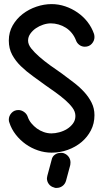

<svg xmlns="http://www.w3.org/2000/svg" viewBox="-20 -746 503 937"><path d="M232 34Q235 18 247.5 9Q260 0 276 0H282Q285 0 289 1Q305 6 314.5 18.5Q324 31 324 47Q324 50 323.5 52.5Q323 55 323 59L302 137Q297 153 284.5 162Q272 171 257 171H251Q248 171 244 169Q228 165 218.5 152.5Q209 140 209 124Q209 120 210 118L211 112ZM439 -580Q441 -572 441 -565Q441 -547 428 -532.5Q415 -518 394 -518Q379 -518 367 -527Q355 -536 350 -551Q343 -569 330.5 -584.5Q318 -600 301.5 -610.5Q285 -621 266 -626.5Q247 -632 228 -632Q210 -632 190.5 -625.5Q171 -619 155 -608Q139 -597 128 -581.5Q117 -566 117 -548Q117 -529 132.5 -509.5Q148 -490 172 -469Q196 -448 225 -427L282 -387L339 -344Q368 -322 390.5 -297.5Q413 -273 427 -245Q441 -217 441 -184Q441 -143 423.5 -109.5Q406 -76 377 -52Q348 -28 310.5 -14.5Q273 -1 232 -1Q198 -1 165.5 -12Q133 -23 105.5 -42.5Q78 -62 57 -89Q36 -116 26 -147Q23 -154 23 -162Q23 -180 36 -194.5Q49 -209 70 -209Q84 -209 97 -200Q110 -191 115 -177Q121 -159 133 -144.5Q145 -130 160 -119Q175 -108 193.5 -101.5Q212 -95 231 -95Q249 -95 269.5 -100.5Q290 -106 307 -116.5Q324 -127 336 -143Q348 -159 348 -180Q348 -201 333.5 -220.5Q319 -240 297 -259Q275 -278 250 -296L203 -329L141 -374Q109 -397 82.5 -422.5Q56 -448 39.5 -478.5Q23 -509 23 -548Q23 -589 42 -622Q61 -655 91 -678Q121 -701 158 -713.5Q195 -726 232 -726Q266 -726 298.5 -715Q331 -704 359 -684.5Q387 -665 407.5 -638.5Q428 -612 439 -580Z"/></svg>

Font: VDS
Style: Regular
Weight: 400
Designer: artmaker
Foundry: artmaker
Version: Version 1.000 2009 initial release